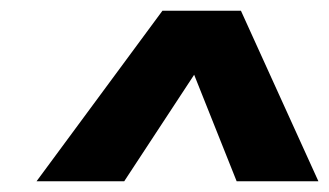

<svg xmlns="http://www.w3.org/2000/svg" viewBox="-20 -864 612 357"><path d="M428 -844 572 -527H420L341 -725L211 -527H48L282 -844Z"/></svg>

Font: Qjlgwqiwhsfqbnnlvksmvfsycuq
Style: Regular
Weight: 700
Italic angle: -8°
Designer: Carrois Corporate & Edenspiekermann
Foundry: Carrois Corporate GbR & Edenspiekermann AG
Version: Version 2.001